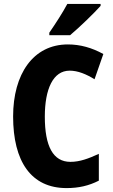

<svg xmlns="http://www.w3.org/2000/svg" viewBox="-20 -951 577 981"><path d="M494 -921V-931H324C300 -886 265 -832 232 -784V-771H338C387 -812 462 -885 494 -921ZM336 -590C378 -590 421 -572 463 -546L508 -675C450 -707 390 -724 327 -724C149 -724 47 -572 47 -356C47 -126 139 10 320 10C382 10 434 -2 485 -28V-165C433 -141 388 -124 340 -124C251 -124 209 -204 209 -355C209 -496 251 -590 336 -590Z"/></svg>

Font: Noto Sans Gurmukhi UI Condensed ExtraBold
Style: Regular
Weight: 800
Width: 3
Designer: Jelle Bosma - Monotype Design Team
Foundry: Monotype Imaging Inc.
Version: Version 2.004